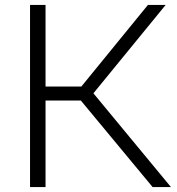

<svg xmlns="http://www.w3.org/2000/svg" viewBox="-20 -760 718 780"><path d="M102 0V-740H165V-408.5H310.5L581 -740H653L359.5 -381L674.5 0H600L308.5 -351.5H165V0Z"/></svg>

Font: Encode Sans Exp Lt
Style: Regular
Weight: 300
Width: 7
Designer: Multiple Designers
Foundry: Impallari Type
Version: Version 3.002; ttfautohint (v1.8.3) -l 8 -r 50 -G 200 -x 14 